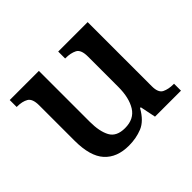

<svg xmlns="http://www.w3.org/2000/svg" viewBox="-127 -713 899 899"><g transform="rotate(-45 323.0 -263.0)"><path d="M268 10Q189 10 146.5 -37Q104 -84 104 -187V-421Q104 -465 82.5 -477.5Q61 -490 27 -490H24V-536H217V-199Q217 -135 237 -98Q257 -61 313 -61Q373 -61 400 -104.5Q427 -148 427 -220V-421Q427 -467 404 -478.5Q381 -490 348 -490H345V-536H540V-111Q540 -68 563 -57Q586 -46 617 -46H622V0H450L434 -78H429Q398 -23 357 -6.5Q316 10 268 10Z"/></g></svg>

Font: Noto Nastaliq Urdu Medium
Style: Regular
Weight: 500
Designer: Monotype Design Team (Patrick Giasson: type design, Kamal Mansour: OpenType code, Glenda Bellarosa). Updated by Simon Co
Foundry: Monotype Imaging Inc., Simon Cozens
Version: Version 3.007